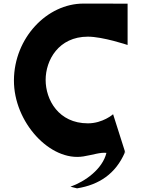

<svg xmlns="http://www.w3.org/2000/svg" viewBox="-20 -858 774 1050"><path d="M460.8 -183.5C300.1 -183.5 229.6 -312.5 229.6 -421C229.6 -528.5 300.1 -657.5 460.8 -657.5C542.4 -657.5 677.8 -612 677.8 -612V-838C677.8 -838 588.3 -838.4 436.1 -838.4C237.2 -838.4 57.4 -650.7 56.2 -419C55 -189.7 254.4 27 436.1 -2.6C489.6 -11.3 528.9 -26 562 -21.9C540.5 66.7 445.8 134.5 365.3 163L401.3 172C523 152.7 612.6 91.2 662.3 -23C661.2 -25.9 660 -28.6 658.9 -31.3C662.6 -27.5 665.2 -23.5 665.2 -23.5L598.5 -233.3C598.5 -233.3 542.4 -183.5 460.8 -183.5ZM665.2 -23.5C665.3 -23.2 665.4 -23.1 665.3 -23Z"/></svg>

Font: Sztylet
Style: Bd
Weight: 700
Foundry: Cannot Into Space Fonts, PlusOne Fonts
Version: Version 0.12